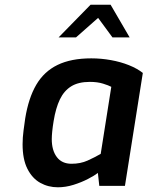

<svg xmlns="http://www.w3.org/2000/svg" viewBox="-20 -790 627 816"><path d="M226 6Q185 6 151 -13Q117 -32 96.5 -72.5Q76 -113 76 -177Q76 -205 80 -235Q84 -265 87 -286Q101 -373 134 -429.5Q167 -486 224.5 -514Q282 -542 368 -542Q410 -542 451.5 -534.5Q493 -527 528 -513Q563 -499 587 -480L511 0H402L396 -55Q382 -44 354 -29.5Q326 -15 292.5 -4.5Q259 6 226 6ZM284 -94Q322 -94 352 -107.5Q382 -121 408 -136L453 -421Q442 -427 418 -434.5Q394 -442 362 -442Q313 -442 282.5 -423Q252 -404 234.5 -367.5Q217 -331 208 -276Q204 -252 202 -232Q200 -212 200 -199Q200 -151 221.5 -122.5Q243 -94 284 -94ZM229 -631 365 -770H450L531 -631H458L397 -714L303 -631Z"/></svg>

Font: Exo Thin SemiBold
Style: Italic
Weight: 600
Italic angle: -9°
Version: Version 2.000